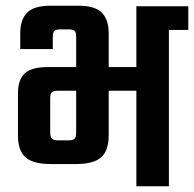

<svg xmlns="http://www.w3.org/2000/svg" viewBox="-20 -653 680 673"><path d="M458 -577H572V0H458ZM458 -631H640V-548H458ZM255 -633Q313 -633 337 -608.5Q361 -584 361 -537V-178Q361 -125 334.5 -101.5Q308 -78 246 -78H158Q96 -78 69.5 -101.5Q43 -125 43 -178V-327Q43 -373 66.5 -395.5Q90 -418 149 -418H512V-335H184Q168 -335 162 -330Q156 -325 156 -309V-189Q156 -172 162.5 -166.5Q169 -161 185 -161H219Q235 -161 241 -166.5Q247 -172 247 -189V-524Q247 -540 241.5 -545Q236 -550 220 -550H192Q177 -550 171 -545Q165 -540 165 -524V-481H51V-537Q51 -584 75 -608.5Q99 -633 157 -633Z"/></svg>

Font: Teko Light Medium
Style: Regular
Weight: 500
Version: Version 2.000;gftools[0.9.28.dev9+g7d2139d.d20230707]